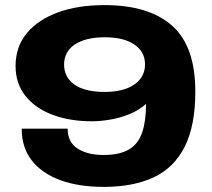

<svg xmlns="http://www.w3.org/2000/svg" viewBox="-20 -720 831 752"><path d="M386 12Q288 12 216 -14.5Q144 -41 104.5 -91.5Q65 -142 65 -216H245Q245 -163 284 -138Q323 -113 385 -113Q450 -113 486.5 -135.5Q523 -158 537.5 -203Q552 -248 552 -313Q524 -288 487 -273Q450 -258 411.5 -251.5Q373 -245 340 -245Q253 -245 185.5 -270.5Q118 -296 79.5 -344.5Q41 -393 41 -461Q41 -537 85 -590Q129 -643 207 -671.5Q285 -700 389 -700Q563 -700 654 -619.5Q745 -539 745 -361Q745 -228 703.5 -145.5Q662 -63 582 -25.5Q502 12 386 12ZM389 -360Q464 -360 506 -389Q548 -418 548 -468Q548 -517 506.5 -545.5Q465 -574 390 -574Q316 -574 273.5 -546Q231 -518 231 -467Q231 -417 272 -388.5Q313 -360 389 -360Z"/></svg>

Font: Archivo Expanded ExtraBold
Style: Regular
Weight: 800
Width: 7
Designer: Hector Gatti
Foundry: Omnibus-Type
Version: Version 2.001; ttfautohint (v1.8.3)